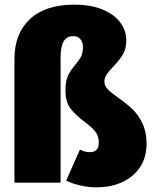

<svg xmlns="http://www.w3.org/2000/svg" viewBox="-20 -784 654 824"><path d="M522 -611Q522 -575 507.5 -550.5Q493 -526 466 -498Q447 -478 437.5 -464Q428 -450 428 -434Q428 -416 442 -401.5Q456 -387 488 -364Q525 -338 549 -315Q573 -292 591 -255Q609 -218 609 -168Q609 -81 549 -30.5Q489 20 393 20Q359 20 324.5 12Q290 4 264 -9L323 -142Q344 -131 366 -131Q404 -131 404 -172Q404 -201 388.5 -220Q373 -239 342 -262Q303 -291 282 -319Q261 -347 261 -396Q261 -436 271.5 -458.5Q282 -481 303 -506Q320 -526 328 -541.5Q336 -557 336 -582Q336 -603 325 -616Q314 -629 294 -629Q266 -629 253 -606Q240 -583 240 -537V0H42V-530Q42 -640 108.5 -702Q175 -764 299 -764Q370 -764 420.5 -743Q471 -722 496.5 -687Q522 -652 522 -611Z"/></svg>

Font: FiraGO Heavy
Style: Regular
Weight: 900
Designer: bBox Type
Foundry: bBox Type GmbH
Version: Version 1.001